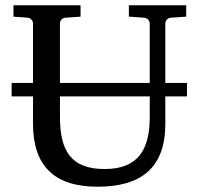

<svg xmlns="http://www.w3.org/2000/svg" viewBox="-20 -691 751 727"><path d="M376 -51C248 -51 207 -121 207 -248V-326H547V-248C547 -123 502 -51 376 -51ZM349 16C515 16 606 -56 606 -222V-326H688V-377H606V-602C606 -614 615 -623 627 -624L685 -628V-671H468V-628L525 -624C537 -623 547 -614 547 -602V-377H207V-602C207 -614 216 -623 228 -624L285 -628V-671H31V-628L84 -624C96 -623 105 -614 105 -602V-377H24V-326H105V-222C105 -62 187 16 349 16Z"/></svg>

Font: Veleka
Style: Regular
Weight: 400
Designer: Stefan Peev, Context Ltd, 2016; SIL International, 1997-2014.
Foundry: Stefan Peev, Context Ltd, 2016
Version: Version 1.000